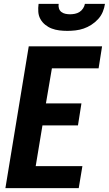

<svg xmlns="http://www.w3.org/2000/svg" viewBox="-20 -975 564 995"><path d="M8 0 129 -735H509L491 -621H249L218 -439H402L384 -325H200L165 -114H407L388 0ZM329 -815Q308 -815 287.5 -817.5Q267 -820 248.5 -827Q230 -834 214.5 -846.5Q199 -859 189.5 -876Q180 -893 178.5 -913.5Q177 -934 180 -955H284Q282 -943 285.5 -931.5Q289 -920 298 -913Q307 -906 319 -903.5Q331 -901 343 -901Q355 -901 368 -903.5Q381 -906 392 -913Q403 -920 410.5 -931.5Q418 -943 420 -955H524Q521 -934 512.5 -913.5Q504 -893 488.5 -876Q473 -859 453.5 -846.5Q434 -834 413.5 -827Q393 -820 371.5 -817.5Q350 -815 329 -815Z"/></svg>

Font: Iosevka Heavy
Style: Italic
Weight: 900
Italic angle: -9°
Monospace: yes
Designer: Belleve Invis
Foundry: Belleve Invis
Version: Version 32.5.0; ttfautohint (v1.8.4)